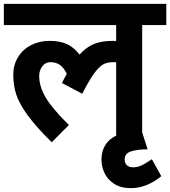

<svg xmlns="http://www.w3.org/2000/svg" viewBox="-40 -705 882 995"><path d="M696.8 -19 725.1 68.8Q673.3 68.8 639.6 79.3Q606 89.8 606 122.1Q606 139.2 616.9 150.6Q627.9 162.1 649.9 162.1Q670.9 162.1 690.4 153.6Q710 145 747.1 120.1L795.9 208Q719.7 270 638.2 270Q585 270 550.5 247.1Q516.1 224.1 501 190.7Q485.8 157.2 485.8 122.1Q485.8 80.1 504.9 48.1Q523.9 16.1 562 -2V-382.8H545.9Q513.7 -382.8 492.4 -369.9Q471.2 -356.9 447 -323.5Q422.9 -290 386.2 -219.2L280.8 -274.9L306.2 -323.2Q289.1 -356.4 269 -369.6Q249 -382.8 220.2 -382.8Q196.3 -382.8 179.7 -361.8Q163.1 -340.8 163.1 -311Q163.1 -256.8 196.5 -200Q230 -143.1 316.9 -57.1L228 32.2Q145 -49.8 102.1 -109.4Q59.1 -168.9 43.9 -216.1Q28.8 -263.2 28.8 -318.8Q28.8 -368.7 53.5 -408.9Q78.1 -449.2 121.1 -471.2Q164.1 -493.2 216.8 -493.2Q271 -493.2 307.6 -476.1Q344.2 -459 372.1 -421.9Q407.2 -460.9 447 -477.1Q486.8 -493.2 545.9 -493.2L562 -492.2V-575.2H-20V-685.1H821.8V-575.2H696.8Z"/></svg>

Font: Sarala
Style: Bold
Weight: 700
Designer: Andres Torresi
Foundry: Huerta Tipografica
Version: Version 1.004;PS 001.003;hotconv 1.0.70;makeotf.lib2.5.58329